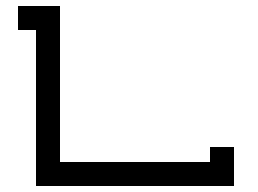

<svg xmlns="http://www.w3.org/2000/svg" viewBox="-20 -620 860 640"><path d="M100 0H760V-130H680V-80H180V-600H40V-520H100Z"/></svg>

Font: KetosagCBd
Style: Regular
Weight: 500
Designer: gluk
Foundry: gluk
Version: Version 00.0024